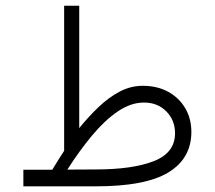

<svg xmlns="http://www.w3.org/2000/svg" viewBox="-20 -658 758 678"><path d="M164.6 -58.6Q174.8 -75.7 185.3 -92.3Q195.8 -108.9 206.5 -125.5V-637.7H259.8V-205.6Q292.5 -246.1 328.1 -280Q363.8 -314 402.6 -334.5Q441.4 -355 483.9 -355Q535.6 -355 574.2 -333.7Q612.8 -312.5 634.3 -275.6Q655.8 -238.8 655.8 -191.4Q655.3 -98.1 574.5 -49.1Q493.7 0 318.8 0H62.5V-58.6ZM316.9 -59.6Q447.8 -59.6 522.9 -88.9Q598.1 -118.2 598.1 -187.5Q598.1 -233.4 567.4 -264.6Q536.6 -295.9 488.3 -295.9Q442.4 -295.9 396.5 -264.9Q350.6 -233.9 305.9 -180.4Q261.2 -127 217.8 -59.1Z"/></svg>

Font: Vazir Thin WOL
Style: Thin-WOL
Weight: 100
Designer: Saber Rastikerdar
Foundry: Saber Rastikerdar
Version: Version 30.0.0